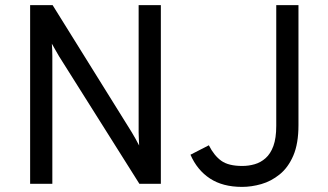

<svg xmlns="http://www.w3.org/2000/svg" viewBox="-20 -720 1284 752"><path d="M98 0V-700H186L496 -202Q503.5 -189.5 510.5 -177Q517.5 -164.5 525 -150Q524.5 -163 523.8 -176Q523 -189 523 -201V-700H610V0H526L211 -500Q204.5 -511.5 197.2 -524Q190 -536.5 183 -549Q184 -538 184.5 -525Q185 -512 185 -500V0ZM928 12Q852.5 12 802.5 -20.8Q752.5 -53.5 726 -114L798 -151Q818.5 -110.5 846.8 -90.2Q875 -70 929 -70Q954 -70 977.5 -76.8Q1001 -83.5 1020.2 -100.5Q1039.5 -117.5 1050.8 -148.2Q1062 -179 1062 -227V-700H1149V-230Q1149 -157.5 1128.8 -110.5Q1108.5 -63.5 1075.2 -36.8Q1042 -10 1003.5 1Q965 12 928 12Z"/></svg>

Font: Overpass
Style: Regular
Weight: 400
Designer: Delve Withrington, Dave Bailey, Thomas Jockin
Foundry: Delve Fonts LLC
Version: Version 4.000